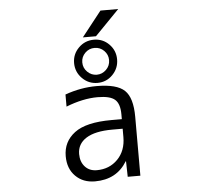

<svg xmlns="http://www.w3.org/2000/svg" viewBox="-62 -1020 1124 1094"><g transform="rotate(-5 500.0 -473.5)"><path d="M514.6 -813.5H439.5L552.7 -957H654.3ZM620.1 -330.1V-357.4Q620.1 -418 592.3 -442.4Q564.5 -466.8 493.2 -466.8Q409.2 -466.8 312.5 -428.7V-498Q402.3 -530.3 493.2 -530.3Q608.4 -530.3 652.8 -488.3Q697.3 -446.3 697.3 -336.9V0H625L623 -88.9H621.1Q561.5 9.8 437.5 9.8Q369.1 9.8 326.2 -33.2Q283.2 -76.2 283.2 -147.5Q283.2 -230.5 349.1 -280.3Q415 -330.1 560.5 -330.1ZM620.1 -275.4H560.5Q461.9 -275.4 411.1 -243.2Q360.4 -210.9 360.4 -153.3Q360.4 -108.4 385.7 -80.6Q411.1 -52.7 453.1 -52.7Q525.4 -52.7 572.8 -101.1Q620.1 -149.4 620.1 -227.5ZM587.4 -758.8Q623 -722.7 623 -671.9Q623 -621.1 587.4 -584.5Q551.8 -547.9 500.5 -547.9Q449.2 -547.9 413.1 -584.5Q377 -621.1 377 -671.9Q377 -722.7 413.1 -758.8Q449.2 -794.9 500.5 -794.9Q551.8 -794.9 587.4 -758.8ZM577.1 -671.9Q577.1 -703.1 554.7 -725.6Q532.2 -748 500.5 -748Q468.8 -748 446.3 -725.6Q423.8 -703.1 423.8 -671.9Q423.8 -639.6 446.8 -617.2Q469.7 -594.7 500.5 -594.7Q531.2 -594.7 554.2 -617.2Q577.1 -639.6 577.1 -671.9Z"/></g></svg>

Font: Gen Shin Gothic Monospace Normal
Style: Regular
Weight: 350
Designer: [Source Han Sans]
Ryoko NISHIZUKA  (kana & ideographs); Paul D. Hunt (Latin, Greek & Cyrillic); Wenlong ZHANG  (bopomofo
Version: Version 1.002.20150607